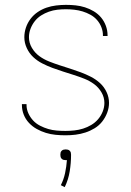

<svg xmlns="http://www.w3.org/2000/svg" viewBox="-20 -548 540 789"><path d="M249 8Q229 8 208.5 6Q188 4 168.5 -2Q149 -8 131 -18Q113 -28 99 -43Q85 -58 77.5 -77Q70 -96 70 -117V-120H89V-117Q89 -99 96.5 -82.5Q104 -66 116 -53Q128 -40 144.5 -31.5Q161 -23 178 -18Q195 -13 213 -11.5Q231 -10 249 -10Q267 -10 285.5 -12Q304 -14 321.5 -19.5Q339 -25 355 -34.5Q371 -44 383 -58Q395 -72 402 -89.5Q409 -107 409 -125Q409 -148 397 -168.5Q385 -189 366.5 -202.5Q348 -216 326.5 -224.5Q305 -233 283 -240Q261 -247 239 -254Q217 -261 195.5 -269Q174 -277 153.5 -287.5Q133 -298 116.5 -313.5Q100 -329 90 -350.5Q80 -372 80 -395Q80 -415 86.5 -434.5Q93 -454 105.5 -470.5Q118 -487 135 -498.5Q152 -510 171 -516.5Q190 -523 210.5 -525.5Q231 -528 251 -528Q271 -528 290.5 -526Q310 -524 329 -518Q348 -512 365.5 -501.5Q383 -491 395.5 -476Q408 -461 415 -442Q422 -423 422 -403V-400H403V-403Q403 -420 396.5 -436.5Q390 -453 378.5 -466Q367 -479 351.5 -487.5Q336 -496 319.5 -501Q303 -506 285.5 -508Q268 -510 251 -510Q233 -510 215.5 -508Q198 -506 181 -500Q164 -494 149 -484.5Q134 -475 123 -461Q112 -447 105.5 -430Q99 -413 99 -395Q99 -372 111 -351.5Q123 -331 141.5 -317.5Q160 -304 181.5 -295.5Q203 -287 224.5 -280Q246 -273 268 -266Q290 -259 311.5 -251Q333 -243 353.5 -232.5Q374 -222 391 -206.5Q408 -191 418 -169.5Q428 -148 428 -125Q428 -105 420.5 -85Q413 -65 400 -48.5Q387 -32 369 -21Q351 -10 331 -3.5Q311 3 290.5 5.5Q270 8 249 8ZM246 221 230 213Q242 189 247.5 163Q253 137 255 110H250Q246 110 241.5 109Q237 108 233.5 104.5Q230 101 229 96.5Q228 92 228 88Q228 83 229 79Q230 75 233.5 71.5Q237 68 241.5 67Q246 66 250 66Q254 66 258.5 67Q263 68 266.5 71.5Q270 75 271 79Q272 83 272 88Q272 122 266.5 156Q261 190 246 221Z"/></svg>

Font: Iosevka Thin
Style: Regular
Weight: 100
Monospace: yes
Designer: Belleve Invis
Foundry: Belleve Invis
Version: Version 32.5.0; ttfautohint (v1.8.4)